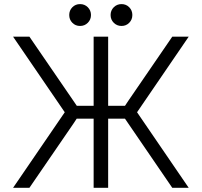

<svg xmlns="http://www.w3.org/2000/svg" viewBox="-20 -898 964 918"><path d="M330.6 -306.2 120.6 0H42.5L289.6 -361.3L42.5 -722.7H120.6L330.6 -416.5L347.2 -392.1H427.7V-722.7H497.1V-392.1H577.6L593.8 -416.5L803.7 -722.7H882.3L635.3 -361.3L882.3 0H803.7L594.2 -306.2L577.6 -330.6H497.1V0H427.7V-330.6H346.7ZM508.8 -826.2Q508.8 -848.1 523.9 -863.3Q539.1 -878.4 561 -878.4Q583 -878.4 597.9 -863.3Q612.8 -848.1 612.8 -826.2Q612.8 -804.2 597.9 -789.1Q583 -773.9 561 -773.9Q539.1 -773.9 523.9 -789.1Q508.8 -804.2 508.8 -826.2ZM311 -826.2Q311 -848.1 325.9 -863.3Q340.8 -878.4 362.8 -878.4Q384.8 -878.4 399.9 -863.3Q415 -848.1 415 -826.2Q415 -804.2 399.9 -789.1Q384.8 -773.9 362.8 -773.9Q340.8 -773.9 325.9 -789.1Q311 -804.2 311 -826.2Z"/></svg>

Font: Giphurs Light
Style: Regular
Weight: 300
Version: Version 0.920; ttfautohint (v1.8.4.7-5d5b)